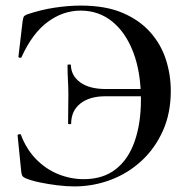

<svg xmlns="http://www.w3.org/2000/svg" viewBox="-20 -656 682 688"><path d="M246 12Q219 12 186 8Q153 4 122 -2.5Q91 -9 70 -18Q62 -22 59.5 -27Q57 -32 56 -42L43 -171Q43 -174 48.5 -175Q54 -176 55 -173Q74 -122 109 -86Q144 -50 188.5 -32Q233 -14 280 -14Q349 -14 394.5 -49.5Q440 -85 462.5 -149.5Q485 -214 485 -299Q485 -396 458 -467.5Q431 -539 382.5 -578.5Q334 -618 269 -618Q206 -618 151 -577.5Q96 -537 57 -451Q56 -448 51 -449Q46 -450 46 -452L61 -580Q63 -592 65 -596Q67 -600 76 -604Q126 -621 175.5 -628.5Q225 -636 269 -636Q358 -636 419 -610Q480 -584 518.5 -540.5Q557 -497 574.5 -442.5Q592 -388 592 -330Q592 -251 564 -188Q536 -125 487.5 -80Q439 -35 376.5 -11.5Q314 12 246 12ZM224 -213Q224 -251 224.5 -272Q225 -293 225 -315Q225 -342 223.5 -367.5Q222 -393 222 -423Q222 -425 228 -425Q234 -425 234 -423Q235 -384 268 -360.5Q301 -337 359 -337H557V-311H357Q301 -311 268 -285Q235 -259 235 -213Q235 -211 229.5 -211Q224 -211 224 -213Z"/></svg>

Font: Cormorant SemiBold
Style: Regular
Weight: 600
Designer: Christian Thalmann (Catharsis Fonts)
Foundry: Catharsis Fonts
Version: Version 4.000